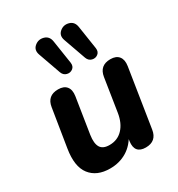

<svg xmlns="http://www.w3.org/2000/svg" viewBox="-186 -900 957 1032"><g transform="rotate(-30 293.0 -384.0)"><path d="M50.9 -198.4 88.5 -432.7Q98.7 -498.4 165.7 -498.4Q201.2 -498.4 217.6 -478.1Q234.1 -457.7 228.5 -420.4L193.9 -200Q186.5 -150 201.4 -125.3Q216.2 -100.7 257.1 -100.7Q307 -100.7 339.5 -134.8Q371.9 -168.9 381.3 -228.2L413.2 -432.7Q423.5 -498.4 490.3 -498.4Q525.8 -498.4 542.2 -477.7Q558.7 -456.9 553 -419.6L496.3 -58.2Q486.1 8.4 419.3 8.4Q385.2 8.4 370 -9.9Q354.9 -28.3 359.7 -64.6L369.1 -130.8L373.7 -98.3Q347.2 -45.3 301.6 -17.5Q255.9 10.4 197.1 10.4Q114.9 10.4 74.4 -41.9Q33.9 -94.2 50.9 -198.4ZM430.9 -732.2 452.9 -588.5Q456.1 -564.8 440.3 -553Q424.6 -541.2 404.8 -546.3Q385.1 -551.4 377.1 -572.9L328.3 -710.5Q315.9 -744.4 339.8 -764.8Q363.8 -785.3 394.8 -776.8Q425.7 -768.3 430.9 -732.2ZM274.7 -732.2 296.7 -588.5Q299.9 -564.8 284.2 -553Q268.4 -541.2 248.7 -546.3Q228.9 -551.4 220.9 -572.9L172.1 -710.5Q159.7 -744.4 183.6 -764.8Q207.6 -785.3 238.6 -776.8Q269.5 -768.3 274.7 -732.2Z"/></g></svg>

Font: SN Pro Thin
Style: Italic
Weight: 200
Italic angle: -9°
Designer: Tobias Whetton
Foundry: Supernotes
Version: Version 1.003;Glyphs 3.3 (3324)